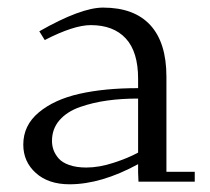

<svg xmlns="http://www.w3.org/2000/svg" viewBox="-20 -476 550 503"><path d="M41 -97.2Q41 -147.5 81.5 -181.4Q122.1 -215.3 188 -230.2Q253.9 -245.1 341.8 -245.1V-270Q341.8 -340.3 309.6 -375.2Q277.3 -410.2 217.8 -410.2Q173.3 -410.2 97.2 -371.1L83 -394Q191.9 -456.1 250 -456.1Q331.5 -456.1 373.8 -410.2Q416 -364.3 416 -274.9V-25.9H490.2V0H342.8L341.8 -23.9V-45.9Q245.1 6.8 162.1 6.8Q106.9 6.8 74 -22.7Q41 -52.2 41 -97.2ZM116.2 -106.9Q116.2 -94.7 120.1 -83.5Q124 -72.3 133.3 -61.3Q142.6 -50.3 161.4 -43.7Q180.2 -37.1 206.1 -37.1Q239.7 -37.1 277.8 -49.6Q315.9 -62 341.8 -76.2V-217.8Q298.3 -217.8 261 -212.6Q223.6 -207.5 189.5 -195.6Q155.3 -183.6 135.7 -160.9Q116.2 -138.2 116.2 -106.9Z"/></svg>

Font: Dehuti
Style: Book
Weight: 400
Version: Version 1.2